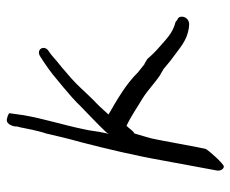

<svg xmlns="http://www.w3.org/2000/svg" viewBox="-78 -578 691 576"><g transform="rotate(-90 268.0 -289.5)"><path d="M57 36C65 36 107 -11 110 -19C111 -20 140 -179 141 -180C145 -195 150 -212 156 -232C165 -237 171 -248 179 -256C209 -242 232 -225 261 -208C288 -191 307 -171 333 -154C334 -155 347 -145 348 -146C363 -134 371 -126 388 -114C413 -96 434 -75 472 -69C472 -69 482 -68 483 -68C488 -68 492 -69 497 -72C509 -80 510 -100 498 -103C497 -103 491 -109 490 -109C457 -117 438 -138 417 -156C402 -169 392 -179 380 -193C380 -193 365 -203 364 -202C356 -209 347 -215 339 -222C305 -257 258 -284 213 -310C227 -326 241 -341 257 -356C278 -377 301 -404 323 -423L344 -441C350 -446 356 -452 363 -457C379 -469 388 -480 404 -490C422 -502 410 -527 389 -516C365 -501 339 -483 316 -463L293 -444C276 -430 253 -410 237 -393C211 -367 184 -343 159 -316C158 -314 156 -311 155 -309L158 -323C163 -345 164 -365 169 -385C182 -448 200 -502 211 -565C211 -565 217 -609 217 -607C217 -610 200 -616 195 -615C184 -615 176 -596 177 -584C175 -581 168 -540 167 -538C164 -526 161 -511 156 -497C147 -458 142 -436 130 -393C110 -316 89 -227 75 -147C75 -146 45 14 45 15C43 25 49 36 57 36Z"/></g></svg>

Font: Photofail
Style: It
Weight: 400
Foundry: Cannot Into Space Fonts
Version: Version 0.97